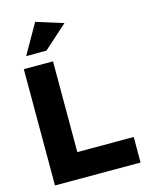

<svg xmlns="http://www.w3.org/2000/svg" viewBox="-137 -1034 859 1118"><g transform="rotate(-15 292.0 -475.0)"><path d="M228 -701H52V0H568V-154H228ZM85 -771H207L350 -899L187 -950Z"/></g></svg>

Font: Geom ExtraBold
Style: Bold
Weight: 800
Version: Version 1.102